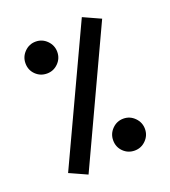

<svg xmlns="http://www.w3.org/2000/svg" viewBox="-124 -745 752 848"><g transform="rotate(-20 252.0 -321.0)"><path d="M366.2 -649.4 430.7 -620.1 439.5 -616.2 147.5 10.3 138.7 6.3 74.2 -22.9 64.9 -26.9 357.4 -653.3ZM301.3 -94.2Q301.3 -125 323.2 -147.2Q345.2 -169.4 376 -169.4Q406.7 -169.4 428.7 -147.2Q450.7 -125 450.7 -94.2Q450.7 -63.5 428.7 -41.5Q406.7 -19.5 376 -19.5Q344.7 -19.5 323 -41Q301.3 -62.5 301.3 -94.2ZM53.7 -546.4Q53.7 -577.1 75.7 -599.4Q97.7 -621.6 128.4 -621.6Q159.2 -621.6 181.2 -599.4Q203.1 -577.1 203.1 -546.4Q203.1 -515.6 181.2 -493.7Q159.2 -471.7 128.4 -471.7Q97.2 -471.7 75.4 -493.2Q53.7 -514.6 53.7 -546.4Z"/></g></svg>

Font: Samim FD-WOL
Style: Medium-FD-WOL
Weight: 500
Foundry: DejaVu fonts team - Redesigned by Saber Rastikerdar
Version: Version 4.0.0